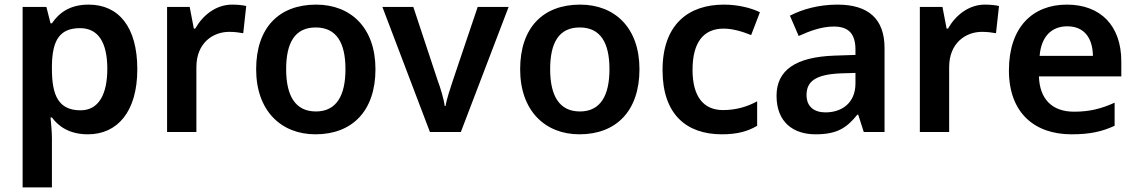

<svg xmlns="http://www.w3.org/2000/svg" viewBox="-20 -572 4927 832"><path d="M364 -552C281 -552 235 -515 205 -471H199L181 -542H78V240H205V27C205 -3 201 -39 199 -63H205C233 -25 280 10 361 10C488 10 575 -87 575 -272C575 -457 493 -552 364 -552ZM327 -450C407 -450 445 -386 445 -274C445 -162 407 -94 329 -94C234 -94 205 -158 205 -273V-289C207 -397 238 -450 327 -450Z M986 -552C915 -552 858 -505 826 -448H820L802 -542H704V0H831V-281C831 -386 903 -434 973 -434C997 -434 1018 -431 1034 -428L1047 -546C1031 -550 1006 -552 986 -552Z M1607 -272C1607 -452 1500 -552 1350 -552C1189 -552 1090 -452 1090 -272C1090 -92 1198 10 1347 10C1507 10 1607 -92 1607 -272ZM1220 -272C1220 -387 1258 -453 1348 -453C1438 -453 1477 -387 1477 -272C1477 -158 1438 -89 1349 -89C1259 -89 1220 -158 1220 -272Z M1843 0H1977L2184 -542H2050L1942 -222C1932 -191 1915 -142 1911 -113H1907C1904 -141 1888 -193 1877 -222L1771 -542H1637Z M2751 -272C2751 -452 2644 -552 2494 -552C2333 -552 2234 -452 2234 -272C2234 -92 2342 10 2491 10C2651 10 2751 -92 2751 -272ZM2364 -272C2364 -387 2402 -453 2492 -453C2582 -453 2621 -387 2621 -272C2621 -158 2582 -89 2493 -89C2403 -89 2364 -158 2364 -272Z M3108 10C3175 10 3221 -3 3261 -27V-133C3219 -110 3170 -95 3113 -95C3029 -95 2981 -153 2981 -269C2981 -388 3028 -448 3116 -448C3155 -448 3198 -435 3235 -420L3273 -519C3234 -538 3177 -552 3117 -552C2965 -552 2851 -468 2851 -268C2851 -76 2955 10 3108 10Z M3609 -552C3528 -552 3457 -532 3403 -504L3441 -416C3489 -438 3541 -457 3593 -457C3652 -457 3687 -431 3687 -357V-334L3596 -331C3428 -325 3345 -268 3345 -157C3345 -43 3417 10 3514 10C3605 10 3648 -16 3695 -75H3699L3723 0H3813V-364C3813 -490 3743 -552 3609 -552ZM3621 -254 3687 -256V-210C3687 -128 3630 -85 3557 -85C3509 -85 3475 -109 3475 -160C3475 -218 3512 -249 3621 -254Z M4248 -552C4177 -552 4120 -505 4088 -448H4082L4064 -542H3966V0H4093V-281C4093 -386 4165 -434 4235 -434C4259 -434 4280 -431 4296 -428L4309 -546C4293 -550 4268 -552 4248 -552Z M4603 -552C4453 -552 4352 -452 4352 -267C4352 -82 4464 10 4623 10C4704 10 4756 -2 4810 -27V-127C4752 -101 4702 -88 4634 -88C4538 -88 4485 -144 4482 -241H4839V-306C4839 -461 4749 -552 4603 -552ZM4605 -458C4680 -458 4715 -405 4716 -330H4485C4492 -413 4536 -458 4605 -458Z"/></svg>

Font: Noto Sans Myanmar UI SemiBold
Style: Regular
Weight: 600
Designer: Monotype Design Team
Foundry: Monotype Imaging Inc.
Version: Version 2.103